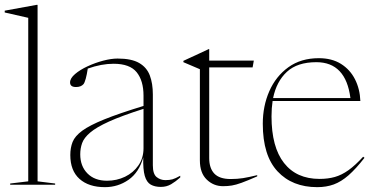

<svg xmlns="http://www.w3.org/2000/svg" viewBox="-26 -762 1548 792"><path d="M129 -14 201.5 -5V0H16V-5L90.5 -14V-688.5L-6.5 -710.5V-718L125 -742H129Z M637.5 9Q612.5 9 595.8 -0.5Q579 -10 571.2 -36.5Q563.5 -63 565 -113Q547.5 -50.5 504 -20.2Q460.5 10 407 10Q340 10 302 -24Q264 -58 264 -122.5Q264 -152.5 273.5 -176.5Q283 -200.5 313.2 -222.8Q343.5 -245 404 -269.5Q464.5 -294 566 -325V-367.5Q566 -429 537.8 -464Q509.5 -499 442.5 -499Q392 -499 336 -479Q332.5 -455 327.8 -437.8Q323 -420.5 318.5 -415Q308 -403 287.5 -403Q263 -403 263 -422Q263 -439 283.5 -456.5Q304 -474 335.2 -488.5Q366.5 -503 399.8 -511.8Q433 -520.5 459 -520.5Q516.5 -520.5 548 -502.2Q579.5 -484 592 -450.8Q604.5 -417.5 604.5 -372.5V-80Q604.5 -44 620.2 -31.5Q636 -19 656 -19Q673 -19 685 -22.2Q697 -25.5 717.5 -37V-30Q698.5 -13 679.8 -2Q661 9 637.5 9ZM305 -125.5Q305 -76.5 334.8 -46.5Q364.5 -16.5 415.5 -16.5Q455.5 -16.5 489.8 -33Q524 -49.5 545 -79.8Q566 -110 566 -150.5V-313Q476.5 -284.5 424 -260.8Q371.5 -237 346 -215.2Q320.5 -193.5 312.8 -171.8Q305 -150 305 -125.5Z M837 -110Q837 -68 858.2 -45.8Q879.5 -23.5 925.5 -23.5Q953 -23.5 976.5 -27.2Q1000 -31 1035 -39.5V-34.5Q994 -16.5 970.5 -8Q947 0.5 930.5 3.2Q914 6 894 6Q855 6 826.8 -21.2Q798.5 -48.5 798.5 -100.5V-476.5L730.5 -505.5V-511Q754 -522 764.5 -526.8Q775 -531.5 781.5 -534.5Q788 -537.5 799.2 -542.8Q810.5 -548 835 -559.5H837V-512H1021L1016 -484H837Z M1289 -522Q1343 -522 1380.5 -498.5Q1418 -475 1438.2 -435.2Q1458.5 -395.5 1460.5 -345.5H1098.5Q1094 -316 1094 -282Q1094 -155.5 1145.5 -89.8Q1197 -24 1292 -24Q1327 -24 1355.2 -32Q1383.5 -40 1411.5 -60Q1439.5 -80 1472 -115.5L1477.5 -111Q1442 -65.5 1411.8 -39Q1381.5 -12.5 1350.8 -1.2Q1320 10 1282.5 10Q1179.5 10 1118.8 -55.2Q1058 -120.5 1058 -251.5Q1058 -324.5 1085 -386Q1112 -447.5 1163.8 -484.8Q1215.5 -522 1289 -522ZM1279 -505.5Q1200.5 -505.5 1157.5 -465.8Q1114.5 -426 1100.5 -357.5H1419.5Q1400.5 -505.5 1279 -505.5Z"/></svg>

Font: Newsreader Display ExtraLight
Style: Regular
Weight: 275
Designer: Hugues Gentile
Foundry: Production Type
Version: Version 1.002